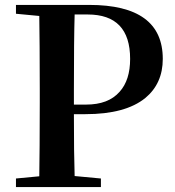

<svg xmlns="http://www.w3.org/2000/svg" viewBox="-20 -762 711 782"><path d="M391 0V-35L284 -45C282 -104 281 -188 281 -297H328C437 -297 518 -319 572 -363C619 -402 643 -455 643 -522C643 -669 543 -742 343 -742H45V-706L140 -697C141 -630 142 -529 142 -395V-346C142 -211 141 -110 140 -44L45 -35V0ZM281 -395C281 -533 282 -636 284 -703H337C452 -703 510 -643 510 -522C510 -465 496 -420 467 -388C436 -353 391 -336 330 -336H281Z"/></svg>

Font: AllPunType Bold
Style: Regular
Weight: 700
Version: 1.0